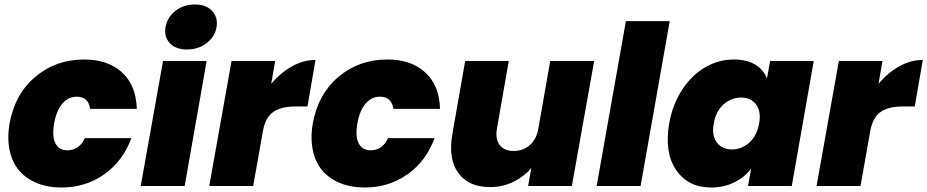

<svg xmlns="http://www.w3.org/2000/svg" viewBox="-20 -835 4163 862"><path d="M22.9 -280.8Q46.9 -413.1 138.9 -490.5Q231 -567.9 357.9 -567.9Q465.3 -567.9 528.3 -509.5Q591.3 -451.2 594.2 -346.2H384.8Q377 -400.9 324.2 -400.9Q287.1 -400.9 260.3 -370.1Q233.4 -339.4 223.1 -280.8Q212.9 -221.7 229.2 -190.9Q245.6 -160.2 282.2 -160.2Q335.9 -160.2 360.8 -214.8H569.8Q531.2 -110.8 447.5 -52Q363.8 6.8 255.9 6.8Q193.8 6.8 145.3 -13.2Q96.7 -33.2 65.7 -69.6Q34.7 -106 23.2 -160.4Q11.7 -214.8 22.9 -280.8Z M611.8 0 711.9 -561H907.7L809.1 0ZM819.8 -612.8Q768.6 -612.8 742.2 -641.4Q715.8 -669.9 723.1 -712.9Q730.5 -756.8 767.1 -785.9Q803.7 -814.9 855 -814.9Q905.8 -814.9 932.6 -785.6Q959.5 -756.3 952.1 -712.9Q944.8 -669.9 907.7 -641.4Q870.6 -612.8 819.8 -612.8Z M1116.7 0H919.4L1019.5 -561H1215.3L1197.8 -459Q1239.3 -508.3 1290.8 -537.1Q1342.3 -565.9 1396.5 -565.9L1360.4 -356.9H1305.7Q1243.7 -356.9 1208.7 -333.7Q1173.8 -310.5 1161.6 -252.9Z M1384.3 -280.8Q1408.2 -413.1 1500.2 -490.5Q1592.3 -567.9 1719.2 -567.9Q1826.7 -567.9 1889.6 -509.5Q1952.6 -451.2 1955.6 -346.2H1746.1Q1738.3 -400.9 1685.5 -400.9Q1648.4 -400.9 1621.6 -370.1Q1594.7 -339.4 1584.5 -280.8Q1574.2 -221.7 1590.6 -190.9Q1606.9 -160.2 1643.6 -160.2Q1697.3 -160.2 1722.2 -214.8H1931.2Q1892.6 -110.8 1808.8 -52Q1725.1 6.8 1617.2 6.8Q1555.2 6.8 1506.6 -13.2Q1458 -33.2 1427 -69.6Q1396 -106 1384.5 -160.4Q1373 -214.8 1384.3 -280.8Z M2647.5 -561 2547.4 0H2351.1L2365.2 -80.1Q2332.5 -42 2284.7 -18.6Q2236.8 4.9 2180.2 4.9Q2082.5 4.9 2036.9 -59.6Q1991.2 -124 2011.2 -234.9L2068.4 -561H2264.2L2211.4 -259.8Q2202.6 -211.9 2222.9 -184.6Q2243.2 -157.2 2286.1 -157.2Q2329.1 -157.2 2358.6 -183.6Q2388.2 -210 2396.5 -254.9L2450.2 -561Z M2658.7 0 2790 -740.2H2986.8L2856 0Z M2984.4 -280.8Q3000 -368.2 3043.9 -434.1Q3087.9 -500 3147.7 -533.9Q3207.5 -567.9 3274.4 -567.9Q3332.5 -567.9 3370.4 -544.9Q3408.2 -522 3423.3 -482.9L3437.5 -561H3633.3L3534.7 0H3338.4L3352.5 -78.1Q3323.7 -39.6 3276.9 -16.4Q3230 6.8 3172.4 6.8Q3069.8 6.8 3015.9 -71.3Q2961.9 -149.4 2984.4 -280.8ZM3388.2 -280.8Q3397.9 -335 3374.5 -366Q3351.1 -397 3307.6 -397Q3263.2 -397 3228.5 -366.5Q3193.8 -335.9 3184.6 -280.8Q3174.3 -226.6 3198.2 -195.3Q3222.2 -164.1 3265.6 -164.1Q3309.6 -164.1 3344 -194.8Q3378.4 -225.6 3388.2 -280.8Z M3843.3 0H3646L3746.1 -561H3941.9L3924.3 -459Q3965.8 -508.3 4017.3 -537.1Q4068.8 -565.9 4123 -565.9L4086.9 -356.9H4032.2Q3970.2 -356.9 3935.3 -333.7Q3900.4 -310.5 3888.2 -252.9Z"/></svg>

Font: Poppins ExtraBold
Style: Italic
Weight: 800
Italic angle: -10°
Designer: Ninad Kale (Devanagari), Jonny Pinhorn (Latin)
Foundry: Indian Type Foundry
Version: Version 3.200;PS 1.000;hotconv 16.6.54;makeotf.lib2.5.65590